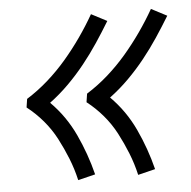

<svg xmlns="http://www.w3.org/2000/svg" viewBox="-43 -637 585 587"><g transform="rotate(-5 250.0 -343.0)"><path d="M358 -92Q350 -127 337 -159.5Q324 -192 308 -222.5Q292 -253 269.5 -279.5Q247 -306 220 -327L224 -353Q259 -375 290 -402.5Q321 -430 347.5 -461Q374 -492 397.5 -525.5Q421 -559 441 -594L489 -569Q469 -536 448 -504.5Q427 -473 403 -443Q379 -413 351.5 -385.5Q324 -358 293 -335Q339 -289 367 -229Q395 -169 411 -105ZM174 -92Q166 -127 153 -159.5Q140 -192 124 -222.5Q108 -253 85.5 -279.5Q63 -306 36 -327L40 -353Q75 -375 106 -402.5Q137 -430 163.5 -461Q190 -492 213.5 -525.5Q237 -559 257 -594L305 -569Q285 -536 264 -504.5Q243 -473 219 -443Q195 -413 167.5 -385.5Q140 -358 109 -335Q155 -289 183 -229Q211 -169 227 -105Z"/></g></svg>

Font: Iosevka Light
Style: Italic
Weight: 300
Italic angle: -9°
Monospace: yes
Designer: Belleve Invis
Foundry: Belleve Invis
Version: Version 32.5.0; ttfautohint (v1.8.4)